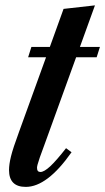

<svg xmlns="http://www.w3.org/2000/svg" viewBox="-20 -704 402 734"><path d="M78.5 10.5Q14.5 10.5 14.5 -54Q14.5 -75.5 22 -106.2Q29.5 -137 53 -200.5L156 -485H87.5L100 -524.5H170.5L223 -670L343 -683.5L285.5 -524.5H362L349.5 -485H271L154 -162Q139 -122 132.2 -102.2Q125.5 -82.5 123.5 -74.5Q121.5 -66.5 121.5 -62.5Q121.5 -46.5 134.5 -46.5Q148.5 -46.5 172 -68.2Q195.5 -90 232.5 -137.5L253.5 -122Q160.5 10.5 78.5 10.5Z"/></svg>

Font: Libre Caslon Condensed SemiBold Italic
Style: Regular
Weight: 600
Italic angle: -22.583°
Designer: Pablo Impallari, Rodrigo Fuenzalida, Katja Schimmel, Ertekin Erdin
Foundry: Pablo Impallari, Rodrigo Fuenzalida
Version: Version 2.000; ttfautohint (v1.8.4.7-5d5b);gftools[0.9.33]